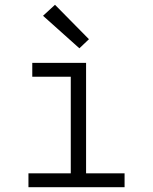

<svg xmlns="http://www.w3.org/2000/svg" viewBox="-20 -783 640 803"><path d="M99 0V-58H276V-462H115V-520H340V-58H501V0ZM312 -581 160 -717 210 -763 352 -619Z"/></svg>

Font: Iosevka SS04 Light Extended
Style: Regular
Weight: 300
Width: 7
Monospace: yes
Designer: Belleve Invis
Foundry: Belleve Invis
Version: Version 19.0.0; ttfautohint (v1.8.4)